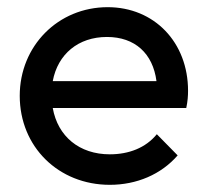

<svg xmlns="http://www.w3.org/2000/svg" viewBox="-20 -505 576 535"><path d="M286 10C361 10 429 -19 475 -72L417 -131C386 -93 339 -75 286 -75C201 -75 141 -125 127 -204H499C503 -223 504 -238 504 -252C504 -387 410 -485 280 -485C142 -485 35 -377 35 -238C35 -96 143 10 286 10ZM278 -402C356 -402 406 -356 416 -279H127C141 -354 198 -402 278 -402Z"/></svg>

Font: Outfit
Style: Regular
Weight: 400
Designer: Rodrigo Fuenzalida
Foundry: fragTYPE
Version: Version 1.100;gftools[0.9.27]